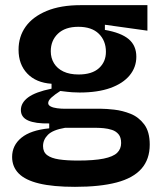

<svg xmlns="http://www.w3.org/2000/svg" viewBox="-20 -547 631 745"><path d="M271 178Q186 178 132 165Q78 152 52.5 126Q27 100 27 62Q27 17 63 -12.5Q99 -42 171 -49V-68Q117 -67 89 -79.5Q61 -92 61 -120Q61 -148 89 -169Q117 -190 180 -203V-222Q120 -226 86 -261.5Q52 -297 52 -354Q52 -405 79.5 -443.5Q107 -482 161 -504.5Q215 -527 293 -527H552V-428L387 -451V-431Q450 -420 479.5 -395Q509 -370 509 -327Q509 -286 483 -254.5Q457 -223 408 -205.5Q359 -188 289 -188Q275 -188 260 -189Q245 -190 214 -194Q192 -180 179.5 -168.5Q167 -157 167 -147Q167 -139 176.5 -134Q186 -129 201.5 -127Q217 -125 232 -125H373Q392 -125 423.5 -121.5Q455 -118 486.5 -105.5Q518 -93 539.5 -64.5Q561 -36 561 14Q561 71 529 107.5Q497 144 432.5 161Q368 178 271 178ZM282 76Q345 76 382 68.5Q419 61 434.5 46Q450 31 450 8Q450 -14 440 -26Q430 -38 414.5 -43Q399 -48 383 -49.5Q367 -51 356 -51H232Q185 -43 166 -24Q147 -5 147 20Q147 43 163 55Q179 67 209 71.5Q239 76 282 76ZM285 -258Q337 -258 364 -282.5Q391 -307 391 -346Q391 -389 363.5 -416Q336 -443 284 -443Q233 -443 205 -416.5Q177 -390 177 -348Q177 -322 189.5 -301.5Q202 -281 226 -269.5Q250 -258 285 -258Z"/></svg>

Font: Bricolage Grotesque 48pt Condensed ExtraBold SemiBold
Style: Regular
Weight: 600
Version: Version 1.000;gftools[0.9.30]